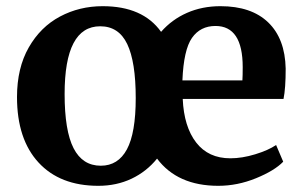

<svg xmlns="http://www.w3.org/2000/svg" viewBox="-20 -590 981 621"><path d="M35 -276Q35 -370 73 -436.5Q111 -503 174 -536.5Q237 -570 312 -570Q442 -570 501 -487Q536 -527 585 -548.5Q634 -570 693 -570Q793 -570 847.5 -517.5Q902 -465 904 -368Q904 -304 897 -270H571Q575 -180 614.5 -129Q654 -78 725 -78Q763 -78 805.5 -91Q848 -104 873 -121L896 -67Q868 -38 808 -13.5Q748 11 686 11Q554 11 488 -77Q454 -35 405.5 -12Q357 11 298 11Q174 11 104.5 -64.5Q35 -140 35 -276ZM764 -330Q765 -344 765 -373Q765 -506 677 -506Q628 -506 601 -467.5Q574 -429 570 -330ZM419 -273Q419 -390 391.5 -447.5Q364 -505 304 -505Q189 -505 189 -286Q189 -167 218 -110.5Q247 -54 306 -54Q362 -54 390.5 -107Q419 -160 419 -273Z"/></svg>

Font: Koeln Type Serif
Style: Bold
Weight: 700
Designer: Eben Sorkin
Foundry: Eben Sorkin
Version: Version 2.002